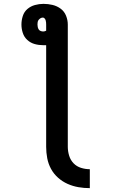

<svg xmlns="http://www.w3.org/2000/svg" viewBox="-20 -760 590 994"><path d="M445 214Q415 214 386 209Q357 204 330 192Q303 180 280.5 160Q258 140 244 114Q230 88 224.5 59Q219 30 219 0V-526H204Q181 -526 159.5 -532Q138 -538 121.5 -553Q105 -568 98 -589.5Q91 -611 91 -633Q91 -655 98 -677Q105 -699 122 -713.5Q139 -728 161 -734Q183 -740 205 -740Q229 -740 252 -734.5Q275 -729 294 -715Q313 -701 322 -678.5Q331 -656 331 -633V0Q331 23 338 46Q345 69 361 85.5Q377 102 399.5 109Q422 116 445 116ZM204 -597Q207 -597 211 -598Q215 -599 219 -601V-633Q219 -638 218.5 -643.5Q218 -649 216.5 -654.5Q215 -660 211 -664.5Q207 -669 202 -669Q195 -669 189.5 -665.5Q184 -662 180 -657Q176 -652 175 -645.5Q174 -639 174 -633Q174 -626 175.5 -619.5Q177 -613 180.5 -607.5Q184 -602 190.5 -599.5Q197 -597 204 -597Z"/></svg>

Font: Lode
Style: Bold
Weight: 700
Monospace: yes
Designer: Belleve Invis
Foundry: Belleve Invis
Version: Version 29.2.0; ttfautohint (v1.8.3)